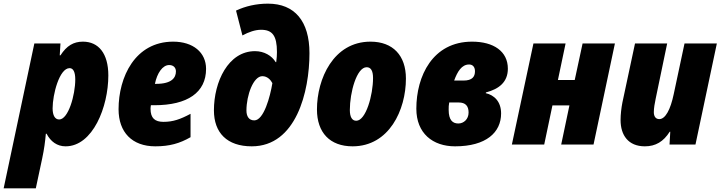

<svg xmlns="http://www.w3.org/2000/svg" viewBox="-72 -791 3944 1051"><path d="M-52 240H124L159 76C170 24 175 -15 179 -59H183C205 -16 241 10 287 10C436 10 521 -206 521 -378C521 -499 467 -563 382 -563C331 -563 293 -541 259 -488H255L259 -553H116ZM252 -137C229 -137 216 -159 216 -198C216 -274 253 -418 309 -418C329 -418 340 -397 340 -356C340 -271 302 -137 252 -137Z M778 10C856 10 912 -6 971 -40V-168C915 -138 875 -124 823 -124C776 -124 752 -144 752 -196C752 -202 753 -208 754 -215H773C955 -215 1056 -285 1056 -414C1056 -504 985 -563 876 -563C667 -563 577 -369 577 -193C577 -67 651 10 778 10ZM776 -332C788 -391 818 -435 854 -435C878 -435 891 -420 891 -400C891 -365 867 -332 783 -332Z M1306 10C1549 10 1622 -289 1622 -500C1622 -675 1541 -771 1395 -771C1330 -771 1271 -757 1220 -733L1255 -597C1290 -616 1325 -628 1357 -628C1418 -628 1444 -597 1444 -506C1444 -491 1443 -472 1440 -451H1437C1416 -486 1374 -511 1324 -511C1177 -511 1099 -343 1099 -187C1099 -64 1171 10 1306 10ZM1320 -132C1290 -132 1277 -155 1277 -186C1277 -270 1315 -374 1364 -374C1392 -374 1410 -353 1419 -336C1407 -262 1372 -132 1320 -132Z M1858 10C2058 10 2150 -189 2150 -361C2150 -487 2079 -563 1956 -563C1753 -563 1663 -359 1663 -192C1663 -65 1734 10 1858 10ZM1878 -130C1855 -130 1843 -151 1843 -189C1843 -284 1880 -423 1935 -423C1958 -423 1970 -404 1970 -364C1970 -271 1931 -130 1878 -130Z M2419 10C2589 10 2671 -66 2671 -170C2671 -236 2632 -271 2587 -281L2588 -285C2661 -304 2708 -343 2708 -415C2708 -510 2630 -563 2512 -563C2296 -563 2207 -374 2207 -196C2207 -61 2297 10 2419 10ZM2414 -350C2432 -399 2455 -438 2496 -438C2516 -438 2528 -424 2528 -401C2528 -372 2514 -350 2465 -350ZM2437 -115C2406 -115 2384 -133 2384 -190C2384 -207 2384 -213 2387 -230H2439C2476 -230 2493 -211 2493 -175C2493 -138 2466 -115 2437 -115Z M2730 0H2907L2952 -214H3045L3000 0H3177L3294 -553H3117L3074 -353H2982L3024 -553H2848Z M3458 10C3517 10 3560 -16 3594 -70H3597L3593 0H3735L3852 -553H3675L3616 -276C3598 -190 3570 -139 3537 -139C3518 -139 3507 -153 3507 -177C3507 -198 3512 -227 3517 -250L3580 -553H3404L3335 -230C3329 -199 3325 -164 3325 -134C3325 -51 3367 10 3458 10Z"/></svg>

Font: Noto Sans UI SemiCondensed Black
Style: Italic
Weight: 900
Width: 4
Italic angle: -372°
Designer: Monotype Design Team
Foundry: Monotype Imaging Inc.
Version: Version 1.901